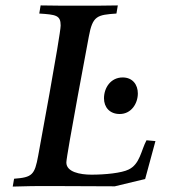

<svg xmlns="http://www.w3.org/2000/svg" viewBox="-20 -688 641 709"><path d="M27 1C80 -1 116 -1 170 -1C237 -1 338 0 404 0L516 -27C528 -72 540 -114 554 -167L521 -170C501 -133 497 -82 455 -62C429 -49 368 -43 318 -43C275 -43 225 -53 225 -88C225 -113 308 -553 308 -553C322 -630 339 -633 410 -638L415 -668C374 -667 324 -667 277 -667C224 -667 174 -667 130 -668L125 -638C186 -634 204 -632 204 -594C204 -561 121 -113 121 -113C108 -42 99 -33 32 -28ZM364 -325C364 -292 385 -267 422 -267C465 -267 489 -306 489 -343C489 -375 470 -402 433 -402C389 -402 364 -364 364 -325Z"/></svg>

Font: KpRoman
Style: SemiboldItalic
Weight: 600
Italic angle: -11°
Version: Version 0.66